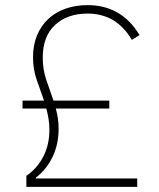

<svg xmlns="http://www.w3.org/2000/svg" viewBox="-20 -730 623 750"><path d="M83 0V-43Q125 -72 149 -118Q173 -164 173 -224Q173 -246 169.5 -266.5Q166 -287 161 -306H68V-337H152Q138 -378 123.5 -418Q109 -458 109 -507Q109 -554 124.5 -591.5Q140 -629 168 -655.5Q196 -682 235.5 -696Q275 -710 322 -710Q455 -710 525 -593L495 -574Q435 -677 322 -677Q243 -677 195 -632.5Q147 -588 147 -505Q147 -457 161 -417.5Q175 -378 189 -337H407V-306H198Q203 -288 206 -268Q209 -248 209 -227Q209 -167 185.5 -117.5Q162 -68 120 -36V-33H516V0Z"/></svg>

Font: IBM Plex Sans Arabic ExtraLight
Style: Regular
Weight: 200
Designer: Mike Abbink, Paul van der Laan, Pieter van Rosmalen, Wael Morcos, Khajak Apelian
Foundry: Bold Monday
Version: Version 1.1